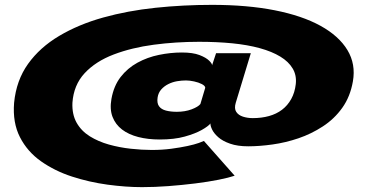

<svg xmlns="http://www.w3.org/2000/svg" viewBox="-20 -731 1523 790"><path d="M564.5 39Q616 39 672.5 34.8Q729 30.5 783.2 23.8Q837.5 17 879.8 8.5Q922 0 945.5 -8L819 -151Q815.5 -149 798 -142.8Q780.5 -136.5 751.2 -130.2Q722 -124 685 -119Q648 -114 604 -114Q564 -114 518 -119Q472 -124 428.2 -136.2Q384.5 -148.5 349.5 -170.2Q314.5 -192 295.2 -226.2Q276 -260.5 278 -308Q283 -381 328.2 -429.8Q373.5 -478.5 447.8 -506.8Q522 -535 612.8 -547Q703.5 -559 799.5 -559Q872.5 -559 935.8 -552.8Q999 -546.5 1049 -532.8Q1099 -519 1133.2 -498.2Q1167.5 -477.5 1184.2 -449.2Q1201 -421 1197 -385Q1193 -350 1178.2 -323.5Q1163.5 -297 1140.5 -279.5Q1117.5 -262 1086.8 -253.5Q1056 -245 1020 -245Q998.5 -245 979.8 -251Q961 -257 952 -270.8Q943 -284.5 950 -308L1012 -512H869L852.5 -462Q853.5 -468.5 840.8 -481.2Q828 -494 800.8 -504.5Q773.5 -515 728.5 -515Q682 -515 634.2 -505.2Q586.5 -495.5 545.5 -473Q504.5 -450.5 476.2 -414Q448 -377.5 438.5 -324Q431 -281.5 443 -250.2Q455 -219 482 -198.2Q509 -177.5 549 -167.2Q589 -157 637 -157Q697 -157 740 -169Q783 -181 810 -196.2Q837 -211.5 846 -223Q845 -214.5 852.5 -198.5Q860 -182.5 878 -166.5Q896 -150.5 926.8 -139.8Q957.5 -129 1001.5 -129Q1047 -129 1101 -136.5Q1155 -144 1208 -162Q1261 -180 1308.2 -210.8Q1355.5 -241.5 1388.2 -287.2Q1421 -333 1432 -396Q1444.5 -467 1409.5 -525Q1374.5 -583 1298.8 -624.8Q1223 -666.5 1110 -688.8Q997 -711 852.5 -711Q734 -711 619.8 -699Q505.5 -687 404.2 -658.8Q303 -630.5 223.5 -583.2Q144 -536 95.5 -468.2Q47 -400.5 38 -308Q31.5 -226.5 62 -166.8Q92.5 -107 149 -67.2Q205.5 -27.5 276.2 -4.5Q347 18.5 422.5 28.8Q498 39 564.5 39ZM707.5 -271Q682.5 -271 663 -276Q643.5 -281 634.2 -294Q625 -307 628.5 -330Q631.5 -349.5 643.5 -363Q655.5 -376.5 672.5 -385Q689.5 -393.5 708.5 -396.8Q727.5 -400 745 -400Q760 -400 778.5 -396Q797 -392 810.5 -385Q824 -378 824.5 -370L804.5 -303Q795.5 -291.5 768.5 -281.2Q741.5 -271 707.5 -271Z"/></svg>

Font: Anybody ExtraExpanded Black
Style: Italic
Weight: 900
Width: 8
Italic angle: -10°
Version: Version 1.113;gftools[0.9.25]